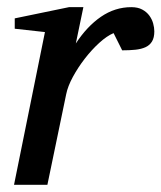

<svg xmlns="http://www.w3.org/2000/svg" viewBox="-20 -514 449 534"><path d="M409.2 -426.8Q409.2 -409.2 402.8 -398.7Q396.5 -388.2 384.8 -382.8Q373 -377.4 356.7 -375.7Q340.3 -374 319.8 -374L295.9 -421.9Q277.3 -414.1 256.1 -394.8Q234.9 -375.5 215.8 -350.8Q196.8 -326.2 182.6 -300Q168.5 -273.9 164.1 -252L111.8 0H19L105 -424.8L21 -434.1V-462.9L171.9 -494.1H211.9L190.9 -393.1Q221.7 -440.4 260.7 -467.3Q299.8 -494.1 345.2 -494.1Q363.3 -494.1 375.5 -487.5Q387.7 -481 395.3 -470.7Q402.8 -460.4 406 -448.7Q409.2 -437 409.2 -426.8Z"/></svg>

Font: Charis SIL Eur
Style: Italic
Weight: 400
Italic angle: -11°
Foundry: SIL International
Version: Version 5.000